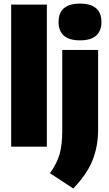

<svg xmlns="http://www.w3.org/2000/svg" viewBox="-20 -834 622 1092"><path d="M43.5 0V-808H246.5V0ZM264 151Q304 96 319 42.5Q334 -11 334 -90V-550H538V-98Q538 -1 505.8 78.8Q473.5 158.5 396.5 238ZM313 -709Q313 -759.5 343 -786.5Q373 -813.5 435 -813.5Q497 -813.5 527 -786.5Q557 -759.5 557 -709Q557 -658.5 527 -631.5Q497 -604.5 435 -604.5Q373 -604.5 343 -631.5Q313 -658.5 313 -709Z"/></svg>

Font: Encode Sans Semi Condensed Black
Style: Regular
Weight: 900
Width: 4
Designer: Multiple Designers
Foundry: Impallari Type
Version: Version 2.000